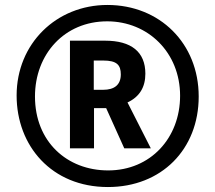

<svg xmlns="http://www.w3.org/2000/svg" viewBox="-20 -810 868 774"><path d="M415 -56C631 -56 781 -208 781 -421C781 -635 624 -790 413 -790C207 -790 47 -634 47 -425C47 -222 188 -56 415 -56ZM416 -123C250 -123 121 -239 121 -421C121 -592 240 -724 412 -724C577 -724 706 -598 706 -424C706 -254 587 -123 416 -123ZM262 -212H359V-374H408L481 -212H588L494 -397C543 -420 566 -459 566 -513C566 -601 509 -646 404 -646H262ZM396 -448H358V-566H396C451 -566 467 -548 467 -510C467 -468 441 -448 396 -448Z"/></svg>

Font: Noto Sans Malayalam UI ExtraCondensed ExtraBold
Style: Regular
Weight: 800
Width: 2
Designer: Jelle Bosma - Monotype Design Team
Foundry: Monotype Imaging Inc.
Version: Version 2.104